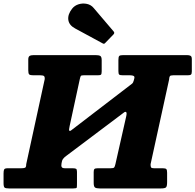

<svg xmlns="http://www.w3.org/2000/svg" viewBox="-52 -1060 1099 1080"><path d="M703 -617Q706.5 -629 699.8 -632.8Q693 -636.5 680 -636.5H639.5Q623 -636.5 618.5 -640.5Q614 -644.5 614 -660.5V-722Q614 -740.5 618.8 -745.2Q623.5 -750 641.5 -750H999.5Q1013 -750 1020 -746Q1027 -742 1027 -727V-658.5Q1027 -645 1022.5 -640.8Q1018 -636.5 1003.5 -636.5H922Q907 -636.5 903.5 -631.5Q900 -626.5 899 -611.5L795 -136.5Q794.5 -123.5 797.8 -118.5Q801 -113.5 814.5 -113.5H864Q879 -113.5 883.5 -108.8Q888 -104 888 -88.5V-35.5Q888 -11.5 881.5 -5.8Q875 0 852 0H509.5Q490 0 482.5 -5.2Q475 -10.5 475 -31.5V-92.5Q475 -105.5 479.5 -109.5Q484 -113.5 497 -113.5H569.5Q586 -113.5 590 -117.8Q594 -122 597.5 -138L657.5 -403.5Q662.5 -424.5 657.8 -429.2Q653 -434 643 -425.5L312.5 -177Q307 -171.5 302.5 -166Q298 -160.5 296 -150.5L294 -140.5Q291.5 -127 295.2 -120.2Q299 -113.5 314.5 -113.5H357Q370.5 -113.5 375.8 -110.5Q381 -107.5 381 -93.5V-30.5Q381 -10 379.8 -5Q378.5 0 359.5 0H-1Q-20.5 0 -26.2 -4.8Q-32 -9.5 -32 -30V-84.5Q-32 -100.5 -28.5 -107Q-25 -113.5 -9.5 -113.5H66Q82.5 -113.5 89 -116.5Q95.5 -119.5 95.5 -136.5L199.5 -614.5Q200.5 -628.5 195 -632.5Q189.5 -636.5 174.5 -636.5H135.5Q118 -636.5 112.5 -641.2Q107 -646 107 -664.5V-724.5Q107 -741 114.8 -745.5Q122.5 -750 138 -750H485Q503.5 -750 511.8 -745.5Q520 -741 520 -721V-659Q520 -644 516 -640.2Q512 -636.5 497.5 -636.5H418Q405 -636.5 402.5 -632.5Q400 -628.5 397 -615.5L339.5 -350Q334.5 -329 338 -324.8Q341.5 -320.5 352.5 -330L691 -589.5Q697.5 -595 700.5 -607.5ZM353.5 -1011Q367.5 -1029 390.2 -1036Q413 -1043 436.2 -1038.2Q459.5 -1033.5 474.5 -1015.5L586 -884.5Q595 -875.5 586.5 -866.5L540.5 -819Q536 -814.5 533.5 -813.8Q531 -813 525.5 -816L370.5 -900Q336 -918.5 332.2 -948.8Q328.5 -979 353.5 -1011Z"/></svg>

Font: Besley* Heavy
Style: Italic
Weight: 800
Italic angle: -13°
Designer: Owen Earl
Foundry: indestructible type*
Version: Version 3.000; ttfautohint (v1.8.3)